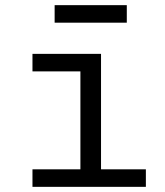

<svg xmlns="http://www.w3.org/2000/svg" viewBox="-20 -725 640 745"><path d="M106 -68H292V-448H106V-516H372V-68H546V0H106ZM192 -705H472V-637H192Z"/></svg>

Font: Lilex Nerd Font
Style: Regular
Weight: 400
Designer: Mike Abbink, Paul van der Laan, Pieter van Rosmalen, Mikhael Khrustik
Foundry: Mikhael Khrustik
Version: Version 2.400; ttfautohint (v1.8.4.7-5d5b);Nerd Fonts 3.3.0